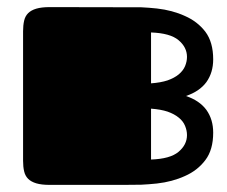

<svg xmlns="http://www.w3.org/2000/svg" viewBox="-20 -520 639 540"><path d="M404.8 -71.3V-214.4Q432.1 -212.4 451.2 -206.1Q470.7 -199.2 482.9 -189Q495.1 -179.2 500.5 -166Q505.9 -152.8 505.9 -140.1Q505.9 -112.8 481.9 -92.8Q458.5 -73.2 404.8 -71.3ZM505.9 -359.9Q505.9 -347.2 500.5 -334Q495.1 -321.3 482.9 -311Q470.7 -300.8 451.2 -293.9Q432.1 -287.6 404.8 -285.6V-428.7Q458.5 -426.8 481.9 -407.2Q505.9 -387.2 505.9 -359.9ZM502.9 -250Q541 -262.7 560.5 -289.1Q579.6 -315.9 579.6 -353Q579.6 -401.4 557.6 -430.7Q535.6 -459.5 500 -475.1Q464.8 -491.2 421.4 -496.1Q399.4 -498.5 377.4 -499.5L120.1 -500Q96.7 -500 82 -495.6Q67.4 -491.2 59.1 -482.9Q50.8 -474.6 47.9 -461.9Q44.9 -448.7 44.9 -432.1V-67.9Q44.9 -50.8 47.9 -38.1Q50.8 -25.4 59.1 -17.1Q67.4 -8.8 82 -4.4Q96.7 0 120.1 0H325.2Q343.3 0 377.4 -0.5Q398.9 -1.5 421.4 -3.9Q464.8 -8.8 500 -24.9Q535.6 -40.5 557.6 -69.8Q579.6 -98.6 579.6 -147Q579.6 -184.1 560.5 -210.9Q541 -237.3 502.9 -250Z"/></svg>

Font: Fascinate Cyrillic
Style: Regular
Weight: 900
Designer: Denis Ignatov
Foundry: Astigmatic (AOETI)
Version: Version 1.00 November 30, 2018, initial release